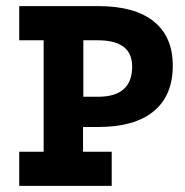

<svg xmlns="http://www.w3.org/2000/svg" viewBox="-20 -609 606 629"><path d="M302 -589Q421 -589 483.5 -539Q546 -489 546 -394Q546 -296 483.5 -244.5Q421 -193 302 -193H252V-112H346V0H43V-112H123V-477H43V-589ZM301 -292Q413 -292 413 -391Q413 -477 301 -477H253V-292Z"/></svg>

Font: Podkova ExtraBold
Style: Regular
Weight: 800
Designer: Ilya Yudin
Foundry: Cyreal (www.cyreal.org)
Version: Version 2.103